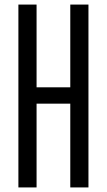

<svg xmlns="http://www.w3.org/2000/svg" viewBox="-20 -820 468 840"><path d="M60.5 0V-800H140V-438H287.5V-800H367V0H287.5V-366.5H140V0Z"/></svg>

Font: Big Shoulders Text Thin
Style: Regular
Weight: 400
Version: Version 2.002